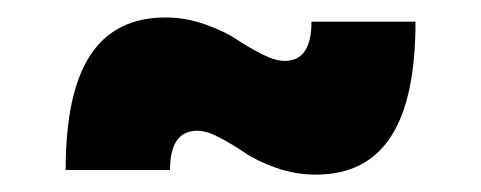

<svg xmlns="http://www.w3.org/2000/svg" viewBox="-20 -435 551 220"><path d="M456.1 -410.2Q456.1 -321.3 427.7 -278.1Q399.4 -234.9 341.8 -234.9Q318.4 -234.9 296.4 -242.7Q274.4 -250.5 260.5 -260Q246.6 -269.5 231.7 -277.3Q216.8 -285.2 206.1 -285.2Q174.8 -285.2 174.8 -240.2H55.2Q55.2 -328.6 83.5 -371.8Q111.8 -415 169.9 -415Q192.4 -415 214.6 -407.2Q236.8 -399.4 250.7 -390.1Q264.6 -380.9 280 -373Q295.4 -365.2 306.2 -365.2Q336.9 -365.2 336.9 -410.2Z"/></svg>

Font: Montserrat-Arabic
Style: Bold
Weight: 700
Designer: Mohamed Gaber
Foundry: Kief Type Foundry
Version: Version 5.008;PS 005.008;hotconv 1.0.88;makeotf.lib2.5.64775